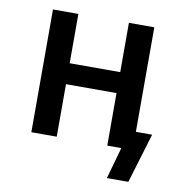

<svg xmlns="http://www.w3.org/2000/svg" viewBox="-73 -569 746 767"><g transform="rotate(10 300.0 -185.0)"><path d="M410 128 446 0H395V-74H558L497 128ZM81 0V-498H184V-298H389V-498H492V0H389V-213H184V0Z"/></g></svg>

Font: Nunito Sans 7pt Condensed SemiBold
Style: Regular
Weight: 600
Width: 3
Designer: Vernon Adams
Foundry: Vernon Adams
Version: Version 3.101;gftools[0.9.27]